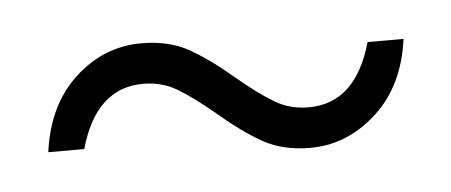

<svg xmlns="http://www.w3.org/2000/svg" viewBox="-27 -430 512 218"><g transform="rotate(-5 229.5 -321.5)"><path d="M216 -303Q192 -323 175 -333Q158 -343 137 -343Q83 -343 64 -275H23Q30 -328 63 -358.5Q96 -389 139 -389Q170 -389 192.5 -376.5Q215 -364 243 -340Q267 -320 284 -310Q301 -300 322 -300Q376 -300 395 -368H436Q429 -315 395.5 -284.5Q362 -254 320 -254Q289 -254 266.5 -266.5Q244 -279 216 -303Z"/></g></svg>

Font: Sora-SIA ExtraLight
Style: Regular
Weight: 200
Designer: Jonathan Barnbrook, Julián Moncada
Foundry: Barnbrook Fonts
Version: Version 2.000